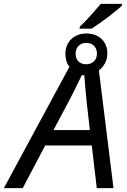

<svg xmlns="http://www.w3.org/2000/svg" viewBox="-77 -978 659 998"><path d="M399 -829C449 -860 532 -924 557 -949V-958H447C416 -922 372 -870 337 -839V-829ZM41 0 158 -222H400L426 0H513L437 -612C462 -631 481 -661 481 -700C481 -765 435 -804 371 -804C312 -804 263 -764 263 -699C263 -670 270 -648 284 -631L-57 0ZM371 -644C336 -644 316 -666 316 -699C316 -734 340 -755 371 -755C404 -755 427 -734 427 -699C427 -666 404 -644 371 -644ZM276 -443C304 -495 327 -544 348 -587H361C364 -544 369 -494 374 -443L390 -302H201Z"/></svg>

Font: BC Sans
Style: Italic
Weight: 400
Italic angle: -12°
Designer: Monotype Design Team
Designer: Province of B.C.
Foundry: Monotype Imaging Inc.
Version: Version 2.000;GOOG;noto-source:20170915:90ef993387c0